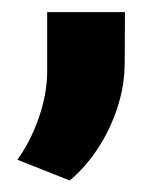

<svg xmlns="http://www.w3.org/2000/svg" viewBox="-20 -727 261 324"><path d="M97.7 -422.4 9.3 -457.5Q32.2 -489.3 45.9 -529.5Q59.6 -569.8 59.6 -606V-706.5H190.9L190.4 -619.6Q190.4 -584 178.7 -547.1Q167 -510.3 146 -477.8Q125 -445.3 97.7 -422.4Z"/></svg>

Font: Heebo
Style: Bold
Weight: 700
Designer: Oded Ezer
Foundry: Ezer Type House
Version: Version 3.100